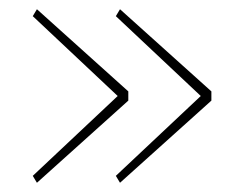

<svg xmlns="http://www.w3.org/2000/svg" viewBox="-20 -502 512 416"><path d="M51 -121 235 -294 51 -467 60 -482 258 -304V-284L60 -106ZM231 -121 415 -294 231 -467 240 -482 438 -304V-284L240 -106Z"/></svg>

Font: Plexus Sans Thin
Style: Regular
Weight: 250
Version: Version 2.001;PS 002.001;hotconv 1.0.70;makeotf.lib2.5.58329